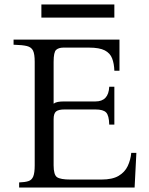

<svg xmlns="http://www.w3.org/2000/svg" viewBox="-20 -843 668 863"><path d="M66 0V-23Q93 -24 108 -29Q123 -34 129.5 -50Q136 -66 136 -100V-565Q136 -600 128.5 -615.5Q121 -631 101 -636Q81 -641 41 -642V-665H517V-525H494Q493 -557 484 -580.5Q475 -604 451 -616.5Q427 -629 380 -629H265Q244 -629 232.5 -619Q221 -609 221 -565V-377Q229 -383 240.5 -385Q252 -387 268 -387H409Q468 -387 471 -453H494V-283H471Q470 -324 457 -337.5Q444 -351 409 -351H270Q243 -351 232 -342Q221 -333 221 -307V-100Q221 -57 236.5 -46.5Q252 -36 297 -36H436Q485 -36 513 -52.5Q541 -69 554 -96.5Q567 -124 570 -156H593L585 0ZM166 -823H494V-764H166Z"/></svg>

Font: Bona Nova SC
Style: Regular
Weight: 400
Designer: Mateusz Machalski
Foundry: Capitalics
Version: Version 4.001; ttfautohint (v1.8.4.7-5d5b)